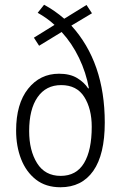

<svg xmlns="http://www.w3.org/2000/svg" viewBox="-20 -780 510 810"><path d="M166 -760Q212 -735 251 -701L345 -759L368 -724L281 -672Q422 -517 422 -263Q422 -128 373.5 -59Q325 10 235 10Q173 10 131.5 -22.5Q90 -55 69 -109Q48 -163 48 -229Q48 -342 98.5 -405.5Q149 -469 229 -469Q275 -469 305 -451Q335 -433 352 -407L355 -408Q343 -474 313.5 -535.5Q284 -597 240 -645L145 -587L123 -621L210 -675Q194 -690 175.5 -703Q157 -716 139 -726ZM238 -421Q174 -421 138.5 -370Q103 -319 103 -227Q103 -145 136.5 -91.5Q170 -38 236 -38Q302 -38 334.5 -92Q367 -146 367 -245Q367 -321 335.5 -371Q304 -421 238 -421Z"/></svg>

Font: Noto Sans Lao Condensed Light
Style: Regular
Weight: 300
Width: 3
Designer: Monotype Design Team
Foundry: Monotype Imaging Inc.
Version: Version 2.003; ttfautohint (v1.8.4.7-5d5b)